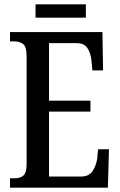

<svg xmlns="http://www.w3.org/2000/svg" viewBox="-20 -861 549 881"><path d="M26 0V-43H47Q73 -43 87.5 -55.5Q102 -68 102 -107V-602Q102 -647 86 -659Q70 -671 47 -671H26V-714H450L453 -538H404L400 -581Q397 -615 382 -639Q367 -663 332 -663H205V-399H395V-349H205V-51H352Q388 -51 404.5 -75.5Q421 -100 426 -133L430 -176H480L475 0ZM143 -780V-841H374V-780Z"/></svg>

Font: Noto Serif Tamil ExtraCondensed Medium
Style: Regular
Weight: 500
Width: 2
Designer: Indian Type Foundry, Tom Grace, and the Monotype Design Team
Foundry: Monotype Imaging Inc.
Version: Version 2.004; ttfautohint (v1.8.4.7-5d5b)